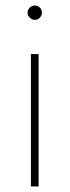

<svg xmlns="http://www.w3.org/2000/svg" viewBox="-20 -676 252 696"><path d="M106 -656Q117 -656 124.5 -648.5Q132 -641 132 -630Q132 -620 124.5 -612Q117 -604 106 -604Q96 -604 88 -612Q80 -620 80 -630Q80 -641 88 -648.5Q96 -656 106 -656ZM92 0V-480H120V0Z"/></svg>

Font: Prompt Thin
Style: Regular
Weight: 100
Designer: Katatrad Team
Foundry: CadsonDemak
Version: Version 1.030